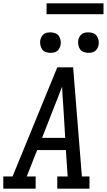

<svg xmlns="http://www.w3.org/2000/svg" viewBox="-30 -1143 650 1163"><path d="M186 0H-10V-74H46L317 -735H413L466 -74H512V0H317V-74H380L369 -234H195L132 -74H186ZM225 -308H365L354 -490Q351 -522 349.5 -554Q348 -586 346 -618Q334 -586 321.5 -554Q309 -522 296 -490ZM505 -823Q491 -823 477 -828Q463 -833 455 -844.5Q447 -856 444.5 -870.5Q442 -885 444 -900Q446 -910 451.5 -920Q457 -930 465.5 -936.5Q474 -943 484.5 -945Q495 -947 506 -947Q520 -947 534 -942Q548 -937 556 -925.5Q564 -914 567 -899.5Q570 -885 567 -870Q565 -860 559.5 -850Q554 -840 545.5 -833.5Q537 -827 526.5 -825Q516 -823 505 -823ZM275 -823Q261 -823 247 -828Q233 -833 225 -844.5Q217 -856 214.5 -870.5Q212 -885 214 -900Q216 -910 221.5 -920Q227 -930 235.5 -936.5Q244 -943 254.5 -945Q265 -947 276 -947Q290 -947 304 -942Q318 -937 326 -925.5Q334 -914 337 -899.5Q340 -885 337 -870Q335 -860 329.5 -850Q324 -840 315.5 -833.5Q307 -827 296.5 -825Q286 -823 275 -823ZM597 -1057H252V-1123H597Z"/></svg>

Font: Iosevka HT Extended
Style: Italic
Weight: 400
Width: 7
Italic angle: -9°
Monospace: yes
Designer: Belleve Invis
Foundry: Belleve Invis
Version: Version 32.3.0; ttfautohint (v1.8.4)